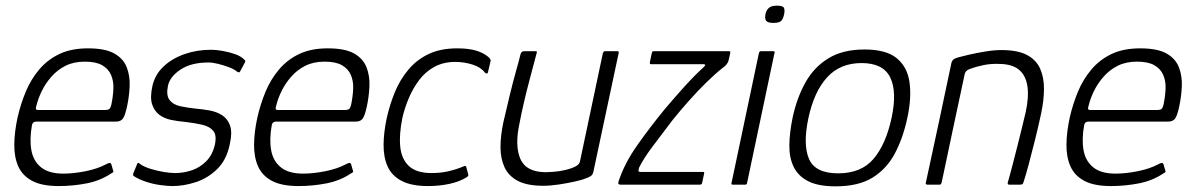

<svg xmlns="http://www.w3.org/2000/svg" viewBox="-20 -653 4219 679"><path d="M42 -237Q53 -285 71 -328.5Q89 -372 118.5 -407Q148 -442 190 -462Q232 -482 291 -482Q352 -482 384 -464Q416 -446 428 -415.5Q440 -385 438.5 -348.5Q437 -312 429 -275Q421 -239 412.5 -231Q404 -223 391 -223H107Q105 -223 100 -221Q95 -219 93 -210Q84 -160 91 -121.5Q98 -83 125.5 -61Q153 -39 204 -39Q240 -39 282.5 -47.5Q325 -56 355 -72Q360 -75 366 -76.5Q372 -78 374 -71L380 -50Q382 -46 380 -44Q378 -42 372 -39Q335 -14 286.5 -4.5Q238 5 188 5Q128 5 93.5 -13.5Q59 -32 44.5 -65Q30 -98 30.5 -142Q31 -186 42 -237ZM374 -284Q380 -313 381 -340Q382 -367 372.5 -388.5Q363 -410 341 -422.5Q319 -435 280 -435Q241 -435 212 -420.5Q183 -406 162 -382Q141 -358 128 -331.5Q115 -305 109 -280Q106 -271 107 -267.5Q108 -264 116 -264Q175 -264 233.5 -264Q292 -264 352 -264Q362 -264 366.5 -267.5Q371 -271 374 -284Z M465 -73Q466 -77 469 -77Q472 -77 474 -74Q487 -64 510.5 -56.5Q534 -49 558 -45Q582 -41 599 -41Q630 -41 659 -51Q688 -61 710 -83.5Q732 -106 740 -142Q747 -175 734 -190.5Q721 -206 694.5 -212Q668 -218 634 -222Q609 -224 585 -229Q561 -234 543.5 -247Q526 -260 518 -284Q510 -308 519 -349Q528 -389 558 -417.5Q588 -446 632 -461.5Q676 -477 727 -477Q744 -477 767 -473Q790 -469 811.5 -461.5Q833 -454 845 -441Q848 -439 847.5 -437.5Q847 -436 846 -432L829 -400Q827 -395 819 -399Q809 -408 790.5 -415Q772 -422 752 -427Q732 -432 717 -432Q656 -432 618.5 -407Q581 -382 574 -350Q567 -316 579.5 -299.5Q592 -283 617 -277.5Q642 -272 671 -269Q695 -267 720.5 -262.5Q746 -258 765.5 -245.5Q785 -233 793.5 -209Q802 -185 793 -145Q782 -88 748 -55Q714 -22 671.5 -8.5Q629 5 590 5Q573 5 547 1.5Q521 -2 495.5 -10.5Q470 -19 452 -31Q450 -35 451 -39Z M890 -237Q901 -285 919 -328.5Q937 -372 966.5 -407Q996 -442 1038 -462Q1080 -482 1139 -482Q1200 -482 1232 -464Q1264 -446 1276 -415.5Q1288 -385 1286.5 -348.5Q1285 -312 1277 -275Q1269 -239 1260.5 -231Q1252 -223 1239 -223H955Q953 -223 948 -221Q943 -219 941 -210Q932 -160 939 -121.5Q946 -83 973.5 -61Q1001 -39 1052 -39Q1088 -39 1130.5 -47.5Q1173 -56 1203 -72Q1208 -75 1214 -76.5Q1220 -78 1222 -71L1228 -50Q1230 -46 1228 -44Q1226 -42 1220 -39Q1183 -14 1134.5 -4.5Q1086 5 1036 5Q976 5 941.5 -13.5Q907 -32 892.5 -65Q878 -98 878.5 -142Q879 -186 890 -237ZM1222 -284Q1228 -313 1229 -340Q1230 -367 1220.5 -388.5Q1211 -410 1189 -422.5Q1167 -435 1128 -435Q1089 -435 1060 -420.5Q1031 -406 1010 -382Q989 -358 976 -331.5Q963 -305 957 -280Q954 -271 955 -267.5Q956 -264 964 -264Q1023 -264 1081.5 -264Q1140 -264 1200 -264Q1210 -264 1214.5 -267.5Q1219 -271 1222 -284Z M1494 5Q1435 5 1400 -13.5Q1365 -32 1350.5 -65Q1336 -98 1336.5 -142Q1337 -186 1348 -237Q1359 -285 1377 -328.5Q1395 -372 1424.5 -407Q1454 -442 1496 -462Q1538 -482 1597 -482Q1638 -482 1665.5 -473.5Q1693 -465 1711 -448Q1714 -443 1715 -441Q1716 -439 1714 -433L1706 -399Q1705 -393 1701.5 -393Q1698 -393 1695 -396Q1681 -415 1651.5 -424.5Q1622 -434 1590 -434Q1548 -434 1516 -416.5Q1484 -399 1462 -369.5Q1440 -340 1425.5 -305.5Q1411 -271 1403 -236Q1391 -177 1395.5 -133.5Q1400 -90 1426.5 -65.5Q1453 -41 1506 -41Q1539 -41 1566.5 -47.5Q1594 -54 1618 -64Q1628 -69 1629 -62L1636 -36Q1637 -32 1635 -30Q1633 -28 1630 -26Q1604 -10 1568.5 -2.5Q1533 5 1494 5Z M1901 4Q1845 4 1812 -13Q1779 -30 1764.5 -61Q1750 -92 1750 -132.5Q1750 -173 1760 -220Q1771 -268 1782.5 -315.5Q1794 -363 1805 -402Q1816 -441 1821 -462Q1824 -469 1827 -470.5Q1830 -472 1837 -472H1869Q1876 -472 1878 -471Q1880 -470 1877 -462Q1875 -455 1868.5 -430Q1862 -405 1852.5 -369.5Q1843 -334 1833.5 -293.5Q1824 -253 1817 -216Q1800 -137 1820.5 -90.5Q1841 -44 1911 -44Q1920 -44 1939 -45.5Q1958 -47 1978 -51.5Q1998 -56 2013.5 -63.5Q2029 -71 2031 -82L2112 -465Q2114 -468 2115 -470Q2116 -472 2118 -472H2163Q2165 -472 2167 -471Q2169 -470 2168 -466L2079 -48Q2077 -36 2070 -31Q2063 -26 2043 -19Q2035 -16 2010.5 -10.5Q1986 -5 1956 -0.5Q1926 4 1901 4Z M2168 -13Q2189 -76 2233 -138.5Q2277 -201 2330 -266Q2368 -311 2403 -349.5Q2438 -388 2468 -415Q2473 -420 2474 -422.5Q2475 -425 2469 -426H2283Q2280 -426 2279 -427.5Q2278 -429 2278 -432L2285 -465Q2286 -470 2288 -471Q2290 -472 2293 -472H2556Q2562 -472 2562.5 -470.5Q2563 -469 2562 -463L2556 -437Q2555 -433 2549.5 -425.5Q2544 -418 2537 -414Q2509 -392 2477 -360.5Q2445 -329 2414.5 -294.5Q2384 -260 2359 -229Q2320 -178 2287.5 -134.5Q2255 -91 2240 -60Q2239 -56 2238 -50.5Q2237 -45 2245 -45H2465Q2469 -45 2470 -44Q2471 -43 2470 -39L2463 -6Q2462 -2 2460 -1Q2458 0 2454 0H2174Q2170 0 2167.5 -2.5Q2165 -5 2168 -13Z M2753 -603Q2750 -587 2743 -579.5Q2736 -572 2715 -572Q2695 -572 2689.5 -579.5Q2684 -587 2687 -603Q2690 -617 2699 -625Q2708 -633 2728 -633Q2749 -633 2752.5 -625Q2756 -617 2753 -603ZM2622 -6Q2621 0 2616 0H2571Q2565 0 2567 -6L2664 -466Q2666 -472 2671 -472H2716Q2717 -472 2719 -470.5Q2721 -469 2719 -466Z M2935 6Q2874 6 2838.5 -12Q2803 -30 2787 -62.5Q2771 -95 2771.5 -139Q2772 -183 2783 -237Q2798 -307 2828.5 -361.5Q2859 -416 2910 -447Q2961 -478 3037 -478Q3114 -478 3151.5 -447Q3189 -416 3196.5 -361.5Q3204 -307 3189 -237Q3174 -166 3145 -111Q3116 -56 3066 -25Q3016 6 2935 6ZM2944 -40Q3026 -40 3069.5 -91.5Q3113 -143 3133 -236Q3153 -329 3128 -379.5Q3103 -430 3027 -430Q2951 -430 2905 -379.5Q2859 -329 2839 -236Q2819 -142 2841 -91Q2863 -40 2944 -40Z M3260 0Q3257 0 3255 -1.5Q3253 -3 3254 -6Q3277 -113 3300 -219.5Q3323 -326 3345 -432Q3347 -438 3351 -442Q3355 -446 3368 -450Q3382 -454 3408.5 -460Q3435 -466 3465.5 -471Q3496 -476 3521 -476Q3578 -476 3611 -459Q3644 -442 3658 -411Q3672 -380 3672 -339.5Q3672 -299 3662 -252Q3652 -205 3640 -157Q3628 -109 3617.5 -70Q3607 -31 3600 -10Q3598 -3 3595.5 -1.5Q3593 0 3586 0H3549Q3542 0 3544 -8Q3546 -14 3551 -32.5Q3556 -51 3563 -78Q3570 -105 3578 -136.5Q3586 -168 3593.5 -199Q3601 -230 3607 -255Q3619 -309 3613.5 -347.5Q3608 -386 3583.5 -406.5Q3559 -427 3511 -427Q3485 -428 3459.5 -423Q3434 -418 3413 -410Q3407 -409 3400 -404Q3393 -399 3391 -388Q3371 -294 3350.5 -198.5Q3330 -103 3310 -7Q3309 -4 3307.5 -2Q3306 0 3303 0Z M3763 -237Q3774 -285 3792 -328.5Q3810 -372 3839.5 -407Q3869 -442 3911 -462Q3953 -482 4012 -482Q4073 -482 4105 -464Q4137 -446 4149 -415.5Q4161 -385 4159.5 -348.5Q4158 -312 4150 -275Q4142 -239 4133.5 -231Q4125 -223 4112 -223H3828Q3826 -223 3821 -221Q3816 -219 3814 -210Q3805 -160 3812 -121.5Q3819 -83 3846.5 -61Q3874 -39 3925 -39Q3961 -39 4003.5 -47.5Q4046 -56 4076 -72Q4081 -75 4087 -76.5Q4093 -78 4095 -71L4101 -50Q4103 -46 4101 -44Q4099 -42 4093 -39Q4056 -14 4007.5 -4.5Q3959 5 3909 5Q3849 5 3814.5 -13.5Q3780 -32 3765.5 -65Q3751 -98 3751.5 -142Q3752 -186 3763 -237ZM4095 -284Q4101 -313 4102 -340Q4103 -367 4093.5 -388.5Q4084 -410 4062 -422.5Q4040 -435 4001 -435Q3962 -435 3933 -420.5Q3904 -406 3883 -382Q3862 -358 3849 -331.5Q3836 -305 3830 -280Q3827 -271 3828 -267.5Q3829 -264 3837 -264Q3896 -264 3954.5 -264Q4013 -264 4073 -264Q4083 -264 4087.5 -267.5Q4092 -271 4095 -284Z"/></svg>

Font: Glory Light
Style: Italic
Weight: 300
Italic angle: -12°
Version: Version 1.011